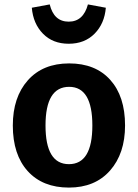

<svg xmlns="http://www.w3.org/2000/svg" viewBox="-20 -833 624 869"><path d="M124 -798 205 -813Q224 -735 291 -735Q357 -735 378 -813L459 -798Q453 -726 408 -680.5Q363 -635 291 -635Q219 -635 174.5 -680.5Q130 -726 124 -798ZM546 -265Q546 -138 478 -61Q410 16 292 16Q173 16 105.5 -58.5Q38 -133 38 -265Q38 -393 106 -469.5Q174 -546 293 -546Q412 -546 479 -471.5Q546 -397 546 -265ZM293 -440Q186 -440 186 -265Q186 -90 292 -90Q398 -90 398 -265Q398 -440 293 -440Z"/></svg>

Font: FiraGO SemiBold
Style: Regular
Weight: 600
Designer: bBox Type
Foundry: bBox Type GmbH
Version: Version 1.001;PS 001.001;hotconv 1.0.88;makeotf.lib2.5.64775